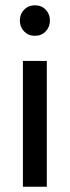

<svg xmlns="http://www.w3.org/2000/svg" viewBox="-20 -705 264 725"><path d="M66.5 0V-475H156.8V0ZM111.5 -569.8Q87.2 -569.8 71.1 -586.5Q55 -603.2 55 -627.5Q55 -652 71.1 -668.5Q87.2 -685 111.5 -685Q136.8 -685 152.6 -668.5Q168.5 -652 168.5 -627.5Q168.5 -603.2 152.6 -586.5Q136.8 -569.8 111.5 -569.8Z"/></svg>

Font: Marine Company Thin
Style: Regular
Weight: 100
Designer: Rodrigo Fuenzalida
Foundry: fragTYPE
Version: Version 1.000